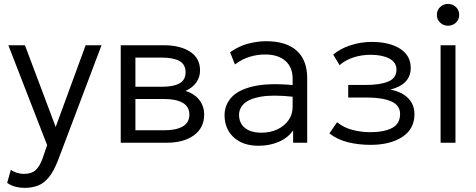

<svg xmlns="http://www.w3.org/2000/svg" viewBox="-20 -710 2368 955"><path d="M102.5 224.5Q81 224.5 59.8 219.5Q38.5 214.5 15.5 200L34 134.5Q49 145.5 66.5 150.2Q84 155 97.5 155Q137.5 155 158 135.5Q178.5 116 192.5 76L214.5 12L21.5 -485H104L257 -78.5L406 -485H485L269.5 85Q248 141 223.5 171.2Q199 201.5 169 213Q139 224.5 102.5 224.5Z M580.5 0V-485H795.5Q875 -485 925 -453.2Q975 -421.5 975 -359Q975 -326 956 -299.5Q937 -273 903 -258Q948.5 -243 972 -212.2Q995.5 -181.5 995.5 -139.5Q995.5 -74.5 944.8 -37.2Q894 0 808 0ZM786.5 -423.5H653.5V-278.5H786.5Q842 -278.5 872.5 -295.2Q903 -312 903 -350.5Q903 -389.5 872.8 -406.5Q842.5 -423.5 786.5 -423.5ZM653.5 -62H797.5Q856.5 -62 889.2 -81.2Q922 -100.5 922 -140Q922 -179 889.5 -198.2Q857 -217.5 797.5 -217.5H653.5Z M1266 15Q1188 15 1142.5 -26.8Q1097 -68.5 1097 -137.5Q1097 -187 1130.5 -224.8Q1164 -262.5 1238.2 -280.2Q1312.5 -298 1435.5 -287V-320Q1435.5 -375 1399.8 -407Q1364 -439 1298 -439Q1259.5 -439 1221.8 -427.5Q1184 -416 1148.5 -389.5L1124.5 -450Q1168 -481 1214.5 -493Q1261 -505 1303.5 -505Q1403.5 -505 1455.8 -458Q1508 -411 1508 -320.5V0H1438V-61.5Q1412 -24 1366.5 -4.5Q1321 15 1266 15ZM1169 -139Q1169 -97 1198.5 -73.5Q1228 -50 1280.5 -50Q1324.5 -50 1359.5 -66.5Q1394.5 -83 1415 -112Q1435.5 -141 1435.5 -178.5V-229Q1336.5 -239.5 1278 -229.2Q1219.5 -219 1194.2 -194.8Q1169 -170.5 1169 -139Z M1823 10.5Q1763 10.5 1710.5 -2.5Q1658 -15.5 1618.5 -46.5L1656.5 -102Q1690 -75 1733.2 -63.8Q1776.5 -52.5 1821 -52.5Q1889.5 -52.5 1929.8 -73.2Q1970 -94 1970 -143.5Q1970 -186 1926.5 -205.5Q1883 -225 1801.5 -225H1712V-287.5H1800Q1870.5 -287.5 1911.2 -304.5Q1952 -321.5 1952 -363.5Q1952 -400 1916.5 -418.8Q1881 -437.5 1823.5 -437.5Q1779.5 -437.5 1739.2 -424.8Q1699 -412 1669 -386L1637.5 -438.5Q1671 -467.5 1722.5 -484.5Q1774 -501.5 1828.5 -501.5Q1917.5 -501.5 1970.2 -467.5Q2023 -433.5 2023 -372Q2023 -290.5 1922 -264.5Q1980.5 -252.5 2011 -220.8Q2041.5 -189 2041.5 -142Q2041.5 -68.5 1981.2 -29Q1921 10.5 1823 10.5Z M2171.5 0V-485H2245.5V0ZM2208.5 -582Q2185.5 -582 2169.2 -597.5Q2153 -613 2153 -636Q2153 -659.5 2169.2 -675Q2185.5 -690.5 2208.5 -690.5Q2231.5 -690.5 2247.8 -675Q2264 -659.5 2264 -636Q2264 -613 2247.8 -597.5Q2231.5 -582 2208.5 -582Z"/></svg>

Font: Geologica ExtraLight
Style: Regular
Weight: 200
Designer: Sindre Bremnes, Frode Helland
Foundry: Monokrom Skriftforlag AS
Version: Version 1.010; ttfautohint (v1.8.4.7-5d5b);gftools[0.9.28]